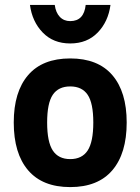

<svg xmlns="http://www.w3.org/2000/svg" viewBox="-20 -750 572 782"><path d="M36 -251Q36 -376 94.5 -444Q153 -512 266 -512Q379 -512 437.5 -444Q496 -376 496 -251Q496 -125 437.5 -56.5Q379 12 266 12Q153 12 94.5 -56.5Q36 -125 36 -251ZM360 -251Q360 -330 337 -364Q314 -398 266 -398Q218 -398 195 -364Q172 -330 172 -251Q172 -172 195 -137Q218 -102 266 -102Q314 -102 337 -137Q360 -172 360 -251ZM102 -730H203Q207 -699 223.5 -681.5Q240 -664 266 -664Q322 -664 329 -730H430Q421 -662 378 -617.5Q335 -573 266 -573Q197 -573 154 -617.5Q111 -662 102 -730Z"/></svg>

Font: Cairo
Style: Bold
Weight: 700
Designer: Mohamed Gaber
Foundry: Kief Type Foundry
Version: Version 2.100